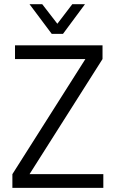

<svg xmlns="http://www.w3.org/2000/svg" viewBox="-20 -910 556 930"><path d="M480.5 -66.4V0H40V-66.4L393.6 -624H52.7V-690.4H476.6V-624L123 -66.4ZM123 -889.6H184.6L257.8 -794.9L330.1 -889.6H391.6L285.2 -746.1H230.5Z"/></svg>

Font: Altinn-DIN
Style: Regular
Weight: 400
Designer: Charles Nix
Foundry: Altinn
Version: Version 2.00